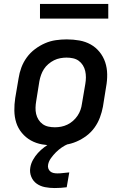

<svg xmlns="http://www.w3.org/2000/svg" viewBox="-20 -727 640 970"><path d="M256 8Q224 8 193 2.5Q162 -3 136 -17.5Q110 -32 90.5 -55.5Q71 -79 62 -107.5Q53 -136 52.5 -168Q52 -200 57 -232L74 -332Q78 -359 88 -386Q98 -413 115.5 -437Q133 -461 157 -479Q181 -497 207.5 -508.5Q234 -520 262 -524Q290 -528 317 -528Q350 -528 381 -522.5Q412 -517 438 -502.5Q464 -488 483 -464.5Q502 -441 511.5 -412.5Q521 -384 521.5 -352Q522 -320 516 -288L500 -188Q495 -161 485 -134Q475 -107 458 -83Q441 -59 417 -41Q393 -23 366 -11.5Q339 0 311 4Q283 8 256 8ZM257 -84Q273 -84 289 -87Q305 -90 320.5 -97.5Q336 -105 349 -116.5Q362 -128 371.5 -142Q381 -156 386.5 -171.5Q392 -187 394 -203L411 -303Q414 -320 414 -336.5Q414 -353 410.5 -368.5Q407 -384 398.5 -397.5Q390 -411 377.5 -420Q365 -429 349 -432.5Q333 -436 316 -436Q301 -436 284.5 -433Q268 -430 253 -422.5Q238 -415 224.5 -403.5Q211 -392 202 -378Q193 -364 187.5 -348.5Q182 -333 179 -317L163 -217Q160 -200 159.5 -183.5Q159 -167 162.5 -151.5Q166 -136 174.5 -122.5Q183 -109 195.5 -100Q208 -91 224 -87.5Q240 -84 257 -84ZM256 223Q231 223 207.5 218.5Q184 214 165.5 201Q147 188 138 166Q129 144 133 120Q136 100 146.5 81Q157 62 171.5 46Q186 30 204 16.5Q222 3 241 -7L243 -8H327L325 0Q308 7 292 18Q276 29 262.5 42.5Q249 56 237.5 72Q226 88 223 105Q221 115 224 124Q227 133 234 139Q241 145 250.5 147Q260 149 270 149Q285 149 300 147Q315 145 330 144L317 219Q302 221 286.5 222Q271 223 256 223ZM182 -633V-707H527V-633Z"/></svg>

Font: Iosevka SS04 Semibold Extended
Style: Italic
Weight: 600
Width: 7
Italic angle: -9°
Monospace: yes
Designer: Belleve Invis
Foundry: Belleve Invis
Version: Version 19.0.0; ttfautohint (v1.8.4)